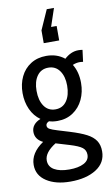

<svg xmlns="http://www.w3.org/2000/svg" viewBox="-108 -822 647 1125"><g transform="rotate(-10 215.0 -259.5)"><path d="M21 117Q21 46 99 -7Q53 -29 53 -74Q53 -97 67 -114.5Q81 -132 107 -142Q70 -168 50 -212Q30 -256 30 -309Q30 -363 51 -406.5Q72 -450 111.5 -475Q151 -500 204 -500Q268 -500 312 -464Q351 -500 395 -500Q408 -500 420 -498L411 -428Q401 -430 391 -430Q370 -430 349 -421Q378 -374 378 -309Q378 -255 357 -210.5Q336 -166 296.5 -139.5Q257 -113 204 -113Q176 -113 154 -120Q135 -112 135 -97Q135 -84 148 -76.5Q161 -69 194 -59L263 -38Q325 -19 360.5 -0.5Q396 18 413 43.5Q430 69 430 107Q430 175 371 212.5Q312 250 217 250Q130 250 75.5 214.5Q21 179 21 117ZM295 -308Q295 -362 271 -396Q247 -430 204 -430Q161 -430 137 -396.5Q113 -363 113 -308Q113 -251 137 -216.5Q161 -182 204 -182Q247 -182 271 -216.5Q295 -251 295 -308ZM342 112Q342 85 322 69.5Q302 54 249 38L169 14Q101 57 101 104Q101 141 133.5 160Q166 179 223 179Q277 179 309.5 162Q342 145 342 112ZM298 -769 262 -662H295V-576H203V-652L255 -769Z"/></g></svg>

Font: Cabin Condensed
Style: Regular
Weight: 400
Width: 3
Designer: Pablo Impallari
Foundry: Pablo Impallari. http://www.impallari.com Igino Marini. http://www.ikern.com
Version: Version 2.200